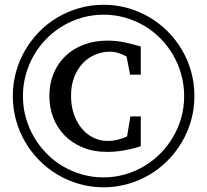

<svg xmlns="http://www.w3.org/2000/svg" viewBox="-20 -757 877 813"><path d="M576.2 -138.2Q575.2 -137.7 563.2 -133.8Q551.3 -129.9 531.7 -125.5Q512.2 -121.1 487.1 -117.4Q461.9 -113.8 434.1 -113.8Q375 -113.8 329.3 -133.1Q283.7 -152.3 252.4 -184.8Q221.2 -217.3 205.1 -260Q189 -302.7 189 -350.1Q189 -401.9 206.5 -444.8Q224.1 -487.8 256.3 -519Q288.6 -550.3 334 -567.6Q379.4 -585 435.1 -585Q474.1 -585 508.5 -577.4Q543 -569.8 576.2 -560.1V-440.9H530.8L516.1 -517.1Q504.9 -524.4 485.6 -531.2Q466.3 -538.1 444.8 -538.1Q413.1 -538.1 383.3 -525.6Q353.5 -513.2 330.8 -489.3Q308.1 -465.3 294.4 -430.9Q280.8 -396.5 280.8 -352.1Q280.8 -306.2 293.9 -270.5Q307.1 -234.9 328.6 -210.2Q350.1 -185.5 377.9 -172.9Q405.8 -160.2 435.1 -160.2Q447.3 -160.2 459.5 -161.9Q471.7 -163.6 482.4 -166.5Q493.2 -169.4 502.4 -172.9Q511.7 -176.3 518.1 -179.2L532.2 -264.2H576.2ZM759.8 -350.1Q759.8 -397.5 747.6 -441.4Q735.4 -485.4 713.4 -523.4Q691.4 -561.5 660.4 -593.3Q629.4 -625 591.3 -647.5Q553.2 -669.9 509.8 -682.4Q466.3 -694.8 418.9 -694.8Q371.6 -694.8 327.9 -682.4Q284.2 -669.9 246.3 -647.5Q208.5 -625 177.2 -593.5Q146 -562 123.8 -523.7Q101.6 -485.4 89.4 -441.4Q77.1 -397.5 77.1 -350.1Q77.1 -302.7 89.4 -259Q101.6 -215.3 123.8 -177Q146 -138.7 177 -107.2Q208 -75.7 245.8 -53.2Q283.7 -30.8 327.4 -18.3Q371.1 -5.9 418 -5.9Q464.8 -5.9 508.5 -18.3Q552.2 -30.8 590.1 -53.2Q627.9 -75.7 659.2 -107.2Q690.4 -138.7 712.9 -177Q735.4 -215.3 747.6 -259Q759.8 -302.7 759.8 -350.1ZM803.2 -351.1Q803.2 -297.9 789.6 -248.5Q775.9 -199.2 750.7 -156.2Q725.6 -113.3 690.4 -77.6Q655.3 -42 612.5 -16.8Q569.8 8.3 520.5 22.2Q471.2 36.1 418 36.1Q365.2 36.1 316.4 22.2Q267.6 8.3 224.9 -16.8Q182.1 -42 147 -77.4Q111.8 -112.8 86.7 -155.8Q61.5 -198.7 47.9 -248Q34.2 -297.4 34.2 -350.1Q34.2 -403.3 47.9 -452.6Q61.5 -502 86.7 -544.9Q111.8 -587.9 146.7 -623.3Q181.6 -658.7 224.4 -683.8Q267.1 -709 316.4 -722.9Q365.7 -736.8 418.9 -736.8Q472.7 -736.8 522 -722.7Q571.3 -708.5 614 -683.1Q656.7 -657.7 691.7 -622.3Q726.6 -586.9 751.5 -543.9Q776.4 -501 789.8 -452.1Q803.2 -403.3 803.2 -351.1Z"/></svg>

Font: BabelStone Ogham Pictish
Style: Italic
Weight: 400
Italic angle: -30°
Designer: Andrew West
Foundry: BabelStone
Version: Version 1.02 March 14, 2022